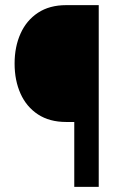

<svg xmlns="http://www.w3.org/2000/svg" viewBox="-20 -731 475 751"><path d="M366.2 0H270.5V-253.9H238.8Q173.8 -253.9 128.7 -283.4Q83.5 -313 60.3 -364.7Q37.1 -416.5 37.1 -482.4Q37.1 -547.9 60.3 -599.6Q83.5 -651.4 128.7 -681.2Q173.8 -710.9 238.8 -710.9H366.2Z"/></svg>

Font: Roboto Condensed Medium
Style: Regular
Weight: 500
Designer: Christian Robertson
Foundry: Google
Version: Version 3.0